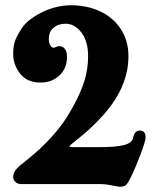

<svg xmlns="http://www.w3.org/2000/svg" viewBox="-20 -698 592 728"><path d="M410 6Q382 0 362 0H61Q47 0 38.5 -8Q30 -16 30 -27Q30 -48 54 -69L74 -85Q126 -127 149 -151Q180 -182 205 -213.5Q230 -245 255 -290Q285 -344 299.5 -389.5Q314 -435 314 -485Q314 -542 288.5 -575Q263 -608 229 -608Q207 -608 191 -598.5Q175 -589 169 -574Q165 -563 165 -551Q165 -534 172 -524Q179 -514 188 -518Q198 -523 205 -523Q218 -523 226 -512.5Q234 -502 234 -482Q234 -439 205.5 -412Q177 -385 133 -385Q83 -385 56.5 -418.5Q30 -452 30 -494Q30 -522 36.5 -541.5Q43 -561 62 -590Q84 -624 138.5 -651Q193 -678 250 -678Q310 -678 359.5 -655Q409 -632 438 -588Q467 -544 467 -485Q467 -360 357 -246Q323 -210 291.5 -184.5Q260 -159 254 -154Q244 -147 244 -143Q244 -140 261 -140H352Q420 -140 450.5 -148Q481 -156 485 -176Q490 -203 510 -203Q532 -203 532 -177Q532 -161 507 -97.5Q482 -34 466 -7Q460 3 453.5 6.5Q447 10 435 10Q428 10 410 6Z"/></svg>

Font: Raigarh
Style: Bold
Weight: 700
Designer: jaikishan Patel
Foundry: MagicType
Version: Version 1.000